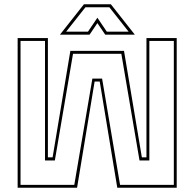

<svg xmlns="http://www.w3.org/2000/svg" viewBox="-20 -878 909 898"><path d="M62.5 -700H204V-142H226L309 -640H560L643.5 -142H665V-700H806.5V0H528.5L446.5 -496.5H422.5L340.5 0H62.5ZM76 -686.5V-13.5H327.5L412 -510.5H457.5L541.5 -13.5H793V-686.5H678.5V-127.5H632.5L547.5 -626.5H321.5L236.5 -127.5H190.5V-686.5ZM372.5 -858H498.5L610.5 -716H472L435.5 -770L399 -716H260.5ZM379.5 -844 289.5 -730H391.5L435.5 -795L479.5 -730H581.5L491.5 -844Z"/></svg>

Font: Tourney Thin
Style: Regular
Weight: 100
Designer: Tyler Finck
Foundry: Etcetera Type Co
Version: Version 1.015